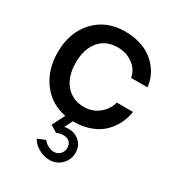

<svg xmlns="http://www.w3.org/2000/svg" viewBox="-190 -671 950 1036"><g transform="rotate(30 284.5 -152.5)"><path d="M294.9 -90.8Q347.7 -90.8 386.7 -122.8Q425.8 -154.8 437 -200.2H538.1Q533.2 -169.9 522.2 -142.1Q511.2 -114.3 491 -86.7Q470.7 -59.1 443.1 -39.1Q415.5 -19 374.8 -6.6Q334 5.9 285.2 5.9H282.2L256.8 55.2Q308.1 45.4 344 72Q379.9 98.6 379.9 146Q379.9 189.5 349.6 219.7Q319.3 250 275.9 250Q240.7 250 207.3 231Q173.8 211.9 160.2 184.1L208 165Q218.3 179.7 237.8 189.9Q257.3 200.2 275.9 200.2Q297.9 200.2 313 184.3Q328.1 168.5 328.1 146Q328.1 112.8 301 101.1Q273.9 89.4 233.9 105L191.9 79.1L231.9 1Q137.2 -17.1 81.1 -92.8Q24.9 -168.5 24.9 -276.9Q24.9 -399.4 96.7 -477.3Q168.5 -555.2 285.2 -555.2Q334 -555.2 375 -543.2Q416 -531.2 444.3 -511.5Q472.7 -491.7 493.7 -465.3Q514.6 -439 525.4 -411.1Q536.1 -383.3 539.1 -354H437Q430.2 -398.9 389.9 -429.9Q349.6 -460.9 293.9 -460.9Q220.2 -460.9 178.7 -410.9Q137.2 -360.8 137.2 -276.9Q137.2 -192.4 179.4 -141.6Q221.7 -90.8 294.9 -90.8Z"/></g></svg>

Font: Oakes Grotesk Medium
Style: Regular
Weight: 500
Designer: Samuel Oakes
Foundry: Samuel Oakes
Version: Version 1.000;PS 001.000;hotconv 1.0.88;makeotf.lib2.5.64775